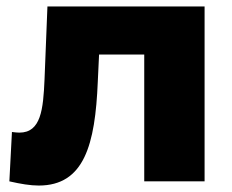

<svg xmlns="http://www.w3.org/2000/svg" viewBox="-20 -562 719 595"><path d="M9 0C44 8 74 13 100 13C241 13 275 -114 283 -308L287 -393H427V0H614V-542H127L118 -316C114 -223 107 -151 40 -151C33 -151 25 -152 17 -153Z"/></svg>

Font: Montserrat-Alt1 ExtBd
Style: Regular
Weight: 800
Designer: Differentunic
Foundry: Differentunic
Version: Version 7.222